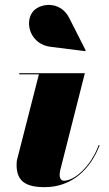

<svg xmlns="http://www.w3.org/2000/svg" viewBox="-20 -762 449 792"><path d="M188 -569 331.5 -551 333.5 -554 265.5 -688C228 -762 140 -749.5 113 -710.5C80.5 -662.5 108.5 -579 188 -569ZM391 -162.5 387.5 -164C353 -72.5 286.5 -16.5 243.5 -16.5C231 -16.5 226 -29 226 -39.5C226 -45 227 -52 228 -58L330 -460H59.5V-455.5H140.5L51 -105.5C49 -99.5 48.5 -88 48.5 -81.5C48.5 -13.5 87.5 10 164.5 10C273.5 10 351.5 -60.5 391 -162.5Z"/></svg>

Font: Bodoni* 36pt Fatface
Style: Italic
Weight: 900
Italic angle: -13°
Version: Version 2.3